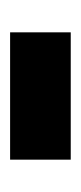

<svg xmlns="http://www.w3.org/2000/svg" viewBox="90 -444 160 380"><g transform="rotate(-90 170.0 -254.0)"><path d="M44 -194V-314H296V-194Z"/></g></svg>

Font: Source Sans 3 Black
Style: Regular
Weight: 900
Designer: Paul D. Hunt
Foundry: Adobe
Version: Version 3.046;hotconv 1.0.118;makeotfexe 2.5.65603